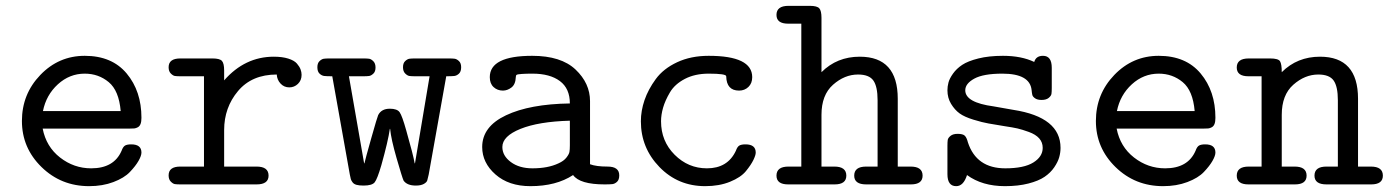

<svg xmlns="http://www.w3.org/2000/svg" viewBox="-20 -631 4765 657"><path d="M270 -440Q363 -440 413.5 -379.5Q464 -319 464 -228Q464 -215 461 -207Q458 -199 451.5 -195.5Q445 -192 439.5 -191.5Q434 -191 424 -191H126Q138 -129 185.5 -92Q233 -55 292 -55Q370 -55 396 -115Q401 -129 408 -133Q415 -137 429 -137Q464 -137 464 -109Q464 -98 454 -80.5Q444 -63 424.5 -42.5Q405 -22 368 -8Q331 6 285 6Q189 6 122 -59.5Q55 -125 55 -217Q55 -309 118 -374.5Q181 -440 270 -440ZM127 -251H393Q387 -321 352 -350Q317 -379 270 -379Q218 -379 178 -342.5Q138 -306 127 -251Z M557 -31Q557 -61 597 -61H678V-370H597Q585 -370 578.5 -371Q572 -372 564.5 -379.5Q557 -387 557 -401Q557 -431 597 -431H707Q732 -431 739.5 -422.5Q747 -414 747 -390V-356Q818 -437 917 -437Q946 -437 966.5 -430.5Q987 -424 996 -413.5Q1005 -403 1008.5 -393.5Q1012 -384 1012 -375Q1012 -356 999.5 -344Q987 -332 970 -332Q952 -332 940 -345Q928 -358 927 -376Q842 -376 794.5 -319.5Q747 -263 747 -186V-61H858Q899 -61 899 -30Q899 0 858 0H597Q585 0 578.5 -1Q572 -2 564.5 -9.5Q557 -17 557 -31Z M1066 -401Q1066 -415 1073.5 -422Q1081 -429 1088 -430Q1095 -431 1108 -431H1223Q1236 -431 1243 -430Q1250 -429 1257.5 -421.5Q1265 -414 1265 -400Q1265 -386 1257.5 -379Q1250 -372 1243 -371Q1236 -370 1223 -370H1174L1226 -72H1227Q1230 -86 1250.5 -158.5Q1271 -231 1274 -237Q1285 -259 1314 -259Q1339 -259 1347.5 -247Q1356 -235 1370 -185Q1394 -101 1399 -72H1400L1450 -370H1401Q1388 -370 1381 -371Q1374 -372 1366.5 -379.5Q1359 -387 1359 -401Q1359 -415 1366.5 -422Q1374 -429 1381 -430Q1388 -431 1401 -431H1516Q1529 -431 1536 -430Q1543 -429 1550.5 -422Q1558 -415 1558 -401Q1558 -386 1550.5 -379Q1543 -372 1534.5 -371Q1526 -370 1507 -370L1447 -34Q1444 -20 1442 -13.5Q1440 -7 1430 -1.5Q1420 4 1403 4Q1373 4 1361 -13Q1356 -24 1337 -90Q1318 -156 1315 -190H1314Q1308 -148 1285 -66Q1271 -18 1262 -7Q1253 4 1224 4Q1209 4 1200 1.5Q1191 -1 1186.5 -7Q1182 -13 1180.5 -18Q1179 -23 1177 -34L1117 -370Q1098 -370 1089.5 -371Q1081 -372 1073.5 -379Q1066 -386 1066 -401Z M1630 -128Q1630 -198 1711.5 -236.5Q1793 -275 1930 -277Q1930 -328 1896 -353.5Q1862 -379 1802 -379Q1780 -379 1766 -378Q1751 -377 1748 -375Q1745 -373 1745 -367Q1744 -342 1730 -331.5Q1716 -321 1701 -321Q1682 -321 1669 -333Q1656 -345 1656 -367Q1656 -440 1801 -440Q1900 -440 1949.5 -393Q1999 -346 1999 -285V-69Q2020 -61 2059 -61Q2099 -61 2099 -31Q2099 -16 2091.5 -9Q2084 -2 2075.5 -1Q2067 0 2049 0Q1964 0 1941 -32Q1883 6 1795 6Q1721 6 1675.5 -34Q1630 -74 1630 -128ZM1699 -128Q1699 -98 1728 -76.5Q1757 -55 1802 -55Q1855 -55 1891 -72Q1909 -80 1918 -91.5Q1927 -103 1928.5 -111Q1930 -119 1930 -134V-218Q1823 -215 1761 -190Q1699 -165 1699 -128Z M2173 -216Q2173 -252 2185.5 -288.5Q2198 -325 2224 -360.5Q2250 -396 2297 -418Q2344 -440 2405 -440Q2554 -440 2554 -367Q2554 -346 2541 -333.5Q2528 -321 2509 -321Q2466 -321 2465 -370Q2465 -379 2405 -379Q2358 -379 2323.5 -361Q2289 -343 2272.5 -315Q2256 -287 2249 -262.5Q2242 -238 2242 -216Q2242 -148 2288.5 -101.5Q2335 -55 2399 -55Q2470 -55 2498 -115Q2503 -129 2510 -133Q2517 -137 2531 -137Q2566 -137 2566 -109Q2566 -100 2558 -83.5Q2550 -67 2532.5 -45.5Q2515 -24 2478 -9Q2441 6 2393 6Q2300 6 2236.5 -59.5Q2173 -125 2173 -216Z M2637 -30Q2637 -61 2678 -61H2722V-550H2677Q2637 -550 2637 -580Q2637 -611 2678 -611H2751Q2776 -611 2783.5 -602.5Q2791 -594 2791 -570V-384Q2844 -437 2922 -437Q3052 -437 3052 -293V-61H3096Q3137 -61 3137 -30Q3137 0 3097 0H2944Q2903 0 2903 -30Q2903 -61 2944 -61H2983V-288Q2983 -335 2968.5 -355.5Q2954 -376 2916 -376Q2870 -376 2830.5 -341Q2791 -306 2791 -238V-61H2835Q2876 -61 2876 -30Q2876 0 2836 0H2677Q2637 0 2637 -30Z M3222 -35V-132Q3222 -145 3223 -152Q3224 -159 3232.5 -166Q3241 -173 3257 -173Q3275 -173 3281.5 -166.5Q3288 -160 3292 -144Q3321 -55 3420 -55Q3484 -55 3516 -75Q3548 -95 3548 -125Q3548 -144 3536 -157.5Q3524 -171 3500.5 -179.5Q3477 -188 3461.5 -191.5Q3446 -195 3419 -199Q3383 -205 3362.5 -208.5Q3342 -212 3311 -221.5Q3280 -231 3263.5 -243Q3247 -255 3234.5 -275.5Q3222 -296 3222 -322Q3222 -335 3225.5 -348.5Q3229 -362 3241 -379Q3253 -396 3272.5 -409Q3292 -422 3328 -431Q3364 -440 3412 -440Q3475 -440 3519 -419Q3525 -440 3549 -440Q3579 -440 3579 -399V-330Q3579 -317 3578 -310Q3577 -303 3568.5 -296Q3560 -289 3544 -289Q3530 -289 3522 -294.5Q3514 -300 3512.5 -306Q3511 -312 3510 -323Q3504 -379 3410 -379Q3345 -379 3314 -362Q3283 -345 3283 -322Q3283 -280 3380 -267Q3387 -266 3448 -255Q3609 -230 3609 -125Q3609 -109 3604.5 -93Q3600 -77 3587.5 -58.5Q3575 -40 3554.5 -26Q3534 -12 3499 -3Q3464 6 3419 6Q3341 6 3289 -32Q3277 6 3252 6Q3222 6 3222 -35Z M3945 -440Q4038 -440 4088.5 -379.5Q4139 -319 4139 -228Q4139 -215 4136 -207Q4133 -199 4126.5 -195.5Q4120 -192 4114.5 -191.5Q4109 -191 4099 -191H3801Q3813 -129 3860.5 -92Q3908 -55 3967 -55Q4045 -55 4071 -115Q4076 -129 4083 -133Q4090 -137 4104 -137Q4139 -137 4139 -109Q4139 -98 4129 -80.5Q4119 -63 4099.5 -42.5Q4080 -22 4043 -8Q4006 6 3960 6Q3864 6 3797 -59.5Q3730 -125 3730 -217Q3730 -309 3793 -374.5Q3856 -440 3945 -440ZM3802 -251H4068Q4062 -321 4027 -350Q3992 -379 3945 -379Q3893 -379 3853 -342.5Q3813 -306 3802 -251Z M4212 -30Q4212 -61 4253 -61H4297V-370H4252Q4212 -370 4212 -400Q4212 -431 4253 -431H4326Q4354 -431 4360 -421.5Q4366 -412 4366 -384Q4419 -437 4497 -437Q4627 -437 4627 -293V-61H4671Q4712 -61 4712 -30Q4712 0 4672 0H4519Q4478 0 4478 -30Q4478 -61 4519 -61H4558V-288Q4558 -335 4543.5 -355.5Q4529 -376 4491 -376Q4445 -376 4405.5 -341Q4366 -306 4366 -238V-61H4410Q4451 -61 4451 -30Q4451 0 4411 0H4252Q4212 0 4212 -30Z"/></svg>

Font: CMU Typewriter Text
Style: Regular
Weight: 500
Monospace: yes
Version: Version 0.7.0